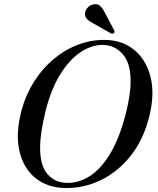

<svg xmlns="http://www.w3.org/2000/svg" viewBox="-20 -907 770 938"><path d="M494.5 -712Q578 -710.5 635.8 -663.2Q693.5 -616 715 -533Q736.5 -450 710 -341Q682.5 -227.5 620 -148Q557.5 -68.5 473.5 -27.5Q389.5 13.5 296.5 11.5Q212 10 153.2 -37.2Q94.5 -84.5 74.8 -169.5Q55 -254.5 86 -370.5Q106.5 -445.5 146.5 -508.5Q186.5 -571.5 241 -617.5Q295.5 -663.5 360 -688.2Q424.5 -713 494.5 -712ZM307 -13.5Q361 -12 414.2 -43.8Q467.5 -75.5 513.8 -149Q560 -222.5 593 -345Q606 -396 612.2 -437.5Q618.5 -479 618 -512Q618 -598 580 -641.8Q542 -685.5 486.5 -687.5Q430.5 -689.5 375.2 -653.2Q320 -617 274.8 -544.5Q229.5 -472 202.5 -364Q189 -308.5 182.5 -265Q176 -221.5 176 -188Q175 -100.5 211.2 -57.5Q247.5 -14.5 307 -13.5ZM492 -845.5 538 -758.5Q542 -750 536.5 -745.5Q530.5 -740 522 -744L435 -793Q416.5 -802.5 405 -814Q393.5 -825.5 395.5 -844.5Q397 -857.5 408.8 -870.5Q420.5 -883.5 438.5 -886Q457.5 -889 469.5 -877.8Q481.5 -866.5 492 -845.5Z"/></svg>

Font: Fraunces 72pt
Style: Italic
Weight: 400
Italic angle: -16°
Version: Version 1.000;[b76b70a41]